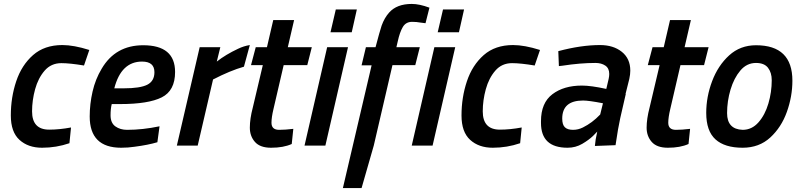

<svg xmlns="http://www.w3.org/2000/svg" viewBox="-20 -740 4072 976"><path d="M194 11Q123 11 79 -29Q35 -69 35 -153Q35 -245 62.5 -327Q90 -409 148 -460Q206 -511 297 -511Q355 -511 434 -486L407 -407Q335 -419 292 -419Q240 -419 207 -381Q174 -343 158.5 -286.5Q143 -230 143 -174Q143 -81 230 -81Q282 -81 341 -92L333 -12Q266 11 194 11Z M596 11Q436 11 436 -148Q436 -211 450.5 -274.5Q465 -338 497 -391Q567 -510 708 -510Q870 -510 870 -374Q870 -279 802 -245Q734 -211 591 -211H548Q542 -187 542 -154Q542 -115 566.5 -97.5Q591 -80 626 -80Q705 -80 791 -98L780 -17Q733 -3 664 6Q631 11 596 11ZM609 -291Q693 -291 729 -309.5Q765 -328 765 -373Q765 -427 702 -427Q596 -427 561 -291Z M985 0H879L995 -500H1100L1082 -427Q1128 -463 1190 -492Q1219 -506 1250 -511L1220 -401Q1150 -381 1063 -336Z M1358 11Q1302 11 1276 -18.5Q1250 -48 1250 -91Q1250 -136 1265 -193L1316 -409H1256L1280 -500H1337L1369 -638H1475L1443 -500H1565L1542 -409H1422L1370 -185Q1360 -143 1360 -116Q1360 -80 1399 -80Q1429 -80 1471 -85L1463 -8Q1421 11 1358 11Z M1634 0H1528L1643 -500H1749ZM1768 -576H1660L1687 -692H1794Z M1818 216H1723L1869 -408H1818L1840 -500H1889Q1910 -580 1920 -610Q1934 -649 1958 -676Q1997 -720 2073 -720Q2112 -720 2163 -701L2143 -622L2119 -625Q2097 -629 2075 -629Q2043 -629 2027.5 -602.5Q2012 -576 2002 -530L1995 -500H2114L2091 -409H1975L1880 0Z M2179 0H2073L2188 -500H2294ZM2313 -576H2205L2232 -692H2339Z M2485 11Q2414 11 2370 -29Q2326 -69 2326 -153Q2326 -245 2353.5 -327Q2381 -409 2439 -460Q2497 -511 2588 -511Q2646 -511 2725 -486L2698 -407Q2626 -419 2583 -419Q2531 -419 2498 -381Q2465 -343 2449.5 -286.5Q2434 -230 2434 -174Q2434 -81 2521 -81Q2573 -81 2632 -92L2624 -12Q2557 11 2485 11Z M2865 11Q2730 11 2730 -115V-124Q2730 -217 2788 -261Q2846 -305 2938 -305Q2984 -305 3062 -288L3074 -339Q3077 -353 3077 -364Q3077 -393 3057 -406.5Q3037 -420 3007 -420Q2930 -420 2839 -406L2821 -404L2818 -480Q2934 -511 3030 -511Q3098 -511 3141 -476.5Q3184 -442 3184 -381Q3184 -362 3179 -339L3160 -263L3161 -262L3133 -140Q3122 -91 3109 -2L3004 2L3008 -31L3016 -71Q3016 -70 2995 -49.5Q2974 -29 2940 -9Q2906 11 2865 11ZM2893 -80Q2919 -80 2943 -92Q2967 -104 2988.5 -120Q3010 -136 3031 -158L3045 -215Q2973 -229 2944 -229Q2838 -229 2838 -137Q2838 -106 2851.5 -93Q2865 -80 2893 -80Z M3375 11Q3319 11 3293 -18.5Q3267 -48 3267 -91Q3267 -136 3282 -193L3333 -409H3273L3297 -500H3354L3386 -638H3492L3460 -500H3582L3559 -409H3439L3387 -185Q3377 -143 3377 -116Q3377 -80 3416 -80Q3446 -80 3488 -85L3480 -8Q3438 11 3375 11Z M3755 11Q3664 11 3617 -31.5Q3570 -74 3570 -166Q3570 -248 3600 -327.5Q3630 -407 3686.5 -458.5Q3743 -510 3823 -510Q4008 -510 4008 -330Q4008 -250 3980 -171.5Q3952 -93 3895.5 -41Q3839 11 3755 11ZM3755 -80Q3802 -80 3835.5 -118Q3869 -156 3886 -214Q3903 -272 3903 -332Q3903 -371 3884 -395.5Q3865 -420 3823 -420Q3776 -420 3743.5 -381.5Q3711 -343 3693.5 -284.5Q3676 -226 3676 -165Q3676 -83 3755 -80Z"/></svg>

Font: Storia Sans SemiBold
Style: Italic
Weight: 600
Italic angle: -13°
Designer: Campivisivi
Foundry: Accademia di Belle Arti di Urbino and students of MA course of Visual design
Version: Version 60.001;May 25, 2020;FontCreator 12.0.0.2522 64-bit